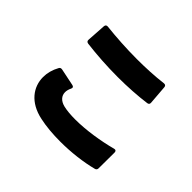

<svg xmlns="http://www.w3.org/2000/svg" viewBox="-162 -1014 1324 1324"><g transform="rotate(45 500.0 -351.5)"><path d="M785 -567C797 -569 802 -576 801 -588L790 -728C789 -741 781 -746 769 -745C689 -735 603 -731 519 -731C414 -731 310 -738 219 -748C206 -749 199 -743 198 -730L189 -590C188 -578 194 -571 206 -569C302 -557 409 -550 513 -550C609 -550 704 -556 785 -567ZM346 26C405 39 476 45 548 45C652 45 761 32 849 9C860 6 865 -1 865 -12L866 -167C866 -180 858 -187 845 -183C744 -156 618 -136 513 -136C470 -136 430 -139 397 -147C353 -158 330 -185 330 -220C330 -234 334 -250 342 -266C348 -278 345 -287 331 -290L205 -316C194 -318 186 -315 181 -305C160 -267 149 -226 149 -186C149 -91 211 -2 346 26Z"/></g></svg>

Font: LINE Seed JP App_OTF ExtraBold
Style: Regular
Weight: 800
Designer: LINE & Fontrix & Fontworks
Version: Version 1.013